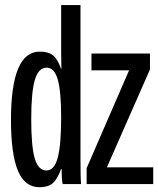

<svg xmlns="http://www.w3.org/2000/svg" viewBox="-20 -745 640 777"><path d="M227.1 -60.5Q211.4 -18.1 192.4 -2.7Q173.3 12.7 139.6 12.7Q80.1 12.7 52.2 -54.9Q24.4 -122.6 24.4 -259.8Q24.4 -536.1 140.6 -536.1Q175.3 -536.1 193.8 -521.7Q212.4 -507.3 227.5 -465.8H228.5L227.5 -529.8V-724.6H305.7V-108.9Q305.7 -22 308.1 0H233.9Q229.5 -11.7 229.5 -60.5ZM106.4 -262.7Q106.4 -152.3 120.6 -103.8Q134.8 -55.2 168 -55.2Q200.2 -55.2 213.9 -107.7Q227.5 -160.2 227.5 -270.5Q227.5 -374 213.9 -422.6Q200.2 -471.2 168.5 -471.2Q136.2 -471.2 121.3 -422.6Q106.4 -374 106.4 -262.7ZM330.6 0V-64.5L502.4 -460.4H350.1V-528.3H586.9V-463.9L412.6 -67.9H600.1V0Z"/></svg>

Font: Courier New
Style: Regular
Weight: 400
Designer: Steve Matteson
Foundry: Ascender Corporation
Version: Version 2.00.3